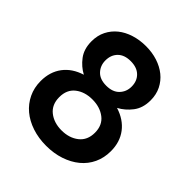

<svg xmlns="http://www.w3.org/2000/svg" viewBox="-197 -839 978 978"><g transform="rotate(45 292.0 -350.5)"><path d="M292 9Q237 9 190.5 -6.5Q144 -22 110.5 -50Q77 -78 58 -117.5Q39 -157 39 -205Q39 -271 73.5 -317Q108 -363 172 -383Q134 -403 106.5 -439.5Q79 -476 79 -531Q79 -573 95.5 -606Q112 -639 140.5 -662Q169 -685 208.5 -697.5Q248 -710 293 -710Q338 -710 376.5 -697.5Q415 -685 443.5 -662Q472 -639 488.5 -606Q505 -573 505 -531Q505 -476 477 -439.5Q449 -403 411 -383Q475 -363 510 -317Q545 -271 545 -205Q545 -157 526.5 -117.5Q508 -78 474 -50Q440 -22 393.5 -6.5Q347 9 292 9ZM292 -102Q347 -102 384 -131Q421 -160 421 -214Q421 -268 384 -296.5Q347 -325 292 -325Q237 -325 200.5 -296.5Q164 -268 164 -214Q164 -160 200.5 -131Q237 -102 292 -102ZM292 -424Q338 -424 362.5 -449.5Q387 -475 387 -512Q387 -552 362 -576.5Q337 -601 292 -601Q247 -601 222.5 -576.5Q198 -552 198 -512Q198 -475 222 -449.5Q246 -424 292 -424Z"/></g></svg>

Font: Tilda Sans Bold
Style: Regular
Weight: 700
Designer: ParaType Ltd
Foundry: ParaType Ltd
Version: Version 1.009